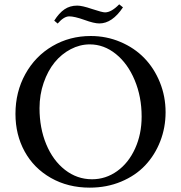

<svg xmlns="http://www.w3.org/2000/svg" viewBox="-20 -840 823 873"><path d="M431.6 -733.4Q407.7 -733.4 363.8 -749.5Q318.4 -765.6 294.9 -765.6Q270.5 -765.6 242.2 -732.9L226.6 -746.1Q248.5 -780.8 273.2 -797.6Q297.9 -814.5 331.1 -814.5Q353.5 -814.5 397.9 -799.3Q444.8 -783.7 457.5 -783.7Q486.3 -783.7 522 -820.3L539.1 -806.6Q490.2 -733.4 431.6 -733.4ZM388.2 13.2Q289.1 13.2 211.4 -31Q133.8 -75.2 92 -151.4Q50.3 -227.5 50.3 -322.3Q50.3 -421.9 95.2 -503.2Q140.1 -584.5 218.5 -630.4Q296.9 -676.3 392.6 -676.3Q463.9 -676.3 527.3 -649.4Q590.8 -622.6 635.7 -576.4Q680.7 -530.3 706.8 -466.1Q732.9 -401.9 732.9 -329.6Q732.9 -259.8 708.5 -197.3Q684.1 -134.8 640.1 -88.1Q596.2 -41.5 530.8 -14.2Q465.3 13.2 388.2 13.2ZM398.4 -24.9Q460.9 -24.9 512.7 -62Q564.5 -99.1 594.2 -164.6Q624 -230 624 -310.1Q624 -399.9 592.5 -475.3Q561 -550.8 506.8 -594.5Q452.6 -638.2 388.2 -638.2Q343.3 -638.2 301.3 -616.2Q259.3 -594.2 228.3 -556.2Q197.3 -518.1 178.5 -463.6Q159.7 -409.2 159.7 -348.1Q159.7 -257.8 190.2 -184.1Q220.7 -110.4 275.6 -67.6Q330.6 -24.9 398.4 -24.9Z"/></svg>

Font: Elstob 8pt
Style: Regular
Weight: 400
Designer: Peter S. Baker
Version: Version 1.015